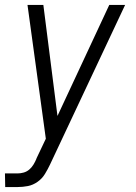

<svg xmlns="http://www.w3.org/2000/svg" viewBox="-28 -540 548 775"><path d="M-7 215 -8 160H43Q55 160 67.5 156.5Q80 153 90 144.5Q100 136 107 124.5Q114 113 119 101V100L157 20L83 -520H147L204 -72L413 -520H477L174 124Q165 143 153.5 162Q142 181 123.5 194Q105 207 84.5 211Q64 215 43 215Z"/></svg>

Font: Iosevka SS18 Light
Style: Italic
Weight: 300
Italic angle: -9°
Monospace: yes
Designer: Belleve Invis
Foundry: Belleve Invis
Version: Version 25.1.1; ttfautohint (v1.8.4)